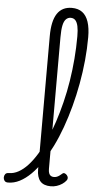

<svg xmlns="http://www.w3.org/2000/svg" viewBox="-159 -1192 624 1250"><g transform="rotate(5 153.5 -567.5)"><path d="M-57 17Q-73 17 -80 7.5Q-87 -2 -87 -14Q-87 -26 -80 -35.5Q-73 -45 -57 -45Q-25 -45 6 -62Q37 -79 66.5 -111Q96 -143 123.5 -188Q151 -233 175.5 -288Q200 -343 220.5 -405.5Q241 -468 258 -536.5Q275 -605 286.5 -677.5Q298 -750 304 -824Q310 -898 310 -971Q310 -984 321 -991Q332 -998 346 -998Q360 -998 370.5 -991Q381 -984 381 -971Q381 -896 373.5 -819Q366 -742 352 -665.5Q338 -589 318.5 -516Q299 -443 274.5 -375Q250 -307 220.5 -247.5Q191 -188 159 -139.5Q127 -91 91.5 -56Q56 -21 19 -2Q-18 17 -57 17ZM222 17Q199 17 181.5 10.5Q164 4 153 -9Q142 -22 136.5 -41Q131 -60 131 -84V-956Q131 -1055 163 -1103.5Q195 -1152 259 -1152Q300 -1152 327 -1132Q354 -1112 367.5 -1071.5Q381 -1031 381 -971Q381 -955 370.5 -947.5Q360 -940 346 -940Q332 -940 321 -947.5Q310 -955 310 -971Q310 -1011 304.5 -1036.5Q299 -1062 287.5 -1074.5Q276 -1087 257 -1087Q239 -1087 226 -1074Q213 -1061 207 -1032.5Q201 -1004 201 -956V-95Q201 -78 205 -67Q209 -56 217 -50.5Q225 -45 237 -45Q247 -45 255.5 -48Q264 -51 272.5 -57Q281 -63 290 -71Q297 -78 305.5 -75Q314 -72 320 -65Q327 -57 328 -48.5Q329 -40 324 -32Q313 -17 296.5 -6Q280 5 261 11Q242 17 222 17Z"/></g></svg>

Font: Playwrite CL Light
Style: Regular
Weight: 300
Designer: Veronika Burian, José Scaglione
Foundry: TypeTogether
Version: Version 1.002